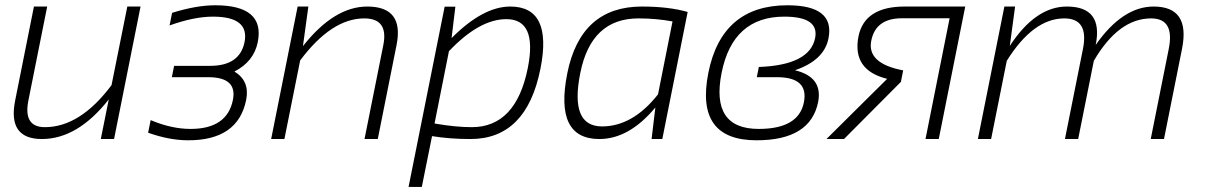

<svg xmlns="http://www.w3.org/2000/svg" viewBox="-20 -538 4672 743"><path d="M523.9 -512.7 421.4 0H370.1L400.9 -153.3Q280.3 0 142.1 0Q8.8 0 38.6 -148.9L111.3 -512.7H162.6L89.8 -148.9Q69.3 -45.9 153.8 -45.9Q290 -45.9 411.6 -208.5L472.7 -512.7Z M646 -488.3Q739.7 -517.6 813 -517.6Q1005.9 -517.6 977.5 -375Q962.4 -299.8 887.2 -261.2Q947.3 -224.6 932.6 -151.4Q901.4 4.9 708.5 4.9Q635.3 4.9 553.2 -24.4L563 -73.2Q644 -39.1 717.3 -39.1Q858.9 -39.1 881.3 -151.4Q898.9 -239.3 785.6 -239.3H645L653.8 -283.2H793Q907.7 -283.2 926.3 -375Q945.8 -473.6 804.2 -473.6Q731 -473.6 636.2 -439.5Z M1029.3 0 1131.8 -512.7H1173.3L1152.3 -359.4Q1272.9 -512.7 1401.4 -512.7Q1544.4 -512.7 1514.6 -363.8L1441.9 0H1390.6L1463.4 -363.8Q1483.9 -466.8 1389.6 -466.8Q1263.2 -466.8 1141.6 -304.2L1080.6 0Z M1661.6 -60.1Q1742.2 -45.9 1805.7 -45.9Q1976.6 -45.9 2022.5 -274.9Q2060.1 -463.9 1939.5 -463.9Q1835 -463.9 1717.3 -339.8ZM1700.7 -512.2H1742.2L1727.5 -390.6Q1849.1 -512.7 1954.6 -512.7Q2119.6 -512.7 2071.3 -271.5Q2017.1 0 1800.8 0Q1720.2 0 1651.9 -11.2L1612.3 185.5H1561Z M2582.5 -455.1Q2519 -466.8 2450.7 -466.8Q2267.6 -466.8 2225.6 -255.4Q2184.1 -48.8 2309.6 -48.8Q2428.7 -48.8 2526.4 -172.9ZM2543 0H2501.5L2516.1 -122.1Q2414.6 0 2299.3 0Q2124.5 0 2175.3 -254.4Q2227.1 -512.7 2463.9 -512.7Q2567.9 -512.7 2641.1 -491.7Z M2916 -39.1Q3070.3 -39.1 3090.8 -141.6Q3110.4 -239.3 2986.8 -239.3H2908.7L2916.5 -278.8Q3113.3 -286.1 3134.3 -390.6Q3150.9 -473.6 3015.1 -473.6Q2815.9 -473.6 2772.5 -256.3Q2729 -39.1 2916 -39.1ZM2721.2 -256.3Q2773.4 -517.6 3027.3 -517.6Q3211.9 -517.6 3186 -389.2Q3169.4 -304.7 3056.2 -266.1Q3165 -240.2 3146 -143.1Q3116.2 4.9 2907.7 4.9Q2668.9 4.9 2721.2 -256.3Z M3561.5 0 3654.8 -467.3H3470.2Q3368.7 -467.3 3351.6 -380.4Q3334 -292.5 3475.1 -265.6L3466.3 -221.2L3246.1 0H3178.2L3413.1 -232.9Q3276.4 -266.6 3302.2 -397.5Q3325.7 -512.7 3481 -512.7H3715.3L3612.8 0Z M3764.2 0 3866.7 -512.7H3908.2L3887.7 -360.4Q3987.3 -512.7 4108.4 -512.7Q4250 -512.7 4220.2 -364.3Q4324.2 -512.7 4444.3 -512.7Q4586.9 -512.7 4554.2 -349.1L4484.4 0H4433.1L4502.9 -349.1Q4526.4 -466.8 4434.6 -466.8Q4308.6 -466.8 4212.9 -302.7L4152.3 0H4101.1L4170.9 -349.1Q4194.3 -466.8 4098.6 -466.8Q3978.5 -466.8 3876 -302.7L3815.4 0Z"/></svg>

Font: Sansation Light
Style: Light Italic
Weight: 300
Designer: Bernd Montag
Version: Version 1.301